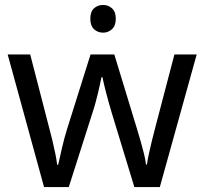

<svg xmlns="http://www.w3.org/2000/svg" viewBox="-20 -757 826 776"><path d="M397 -737Q417 -737 432.5 -723.5Q448 -710 448 -681Q448 -653 432.5 -639Q417 -625 397 -625Q375 -625 360 -639Q345 -653 345 -681Q345 -710 360 -723.5Q375 -737 397 -737ZM431 -303Q425 -324 419 -344.5Q413 -365 408.5 -383.5Q404 -402 400 -418Q396 -434 394 -445H390Q388 -434 384.5 -418Q381 -402 376.5 -383Q372 -364 366.5 -343.5Q361 -323 354 -302L258 -1H158L11 -537H102L176 -251Q184 -222 191 -192.5Q198 -163 203.5 -136.5Q209 -110 211 -91H215Q218 -103 222 -121Q226 -139 230.5 -159Q235 -179 240.5 -199Q246 -219 251 -235L346 -537H442L534 -235Q541 -212 548.5 -186Q556 -160 562 -135.5Q568 -111 570 -92H574Q576 -109 581.5 -134.5Q587 -160 594.5 -190.5Q602 -221 610 -251L685 -537H775L626 -1H523Z"/></svg>

Font: loriya25
Style: Book
Weight: 400
Designer: Jelle Bosma - Monotype Design Team
Foundry: Monotype Imaging Inc.
Version: Version 2.003